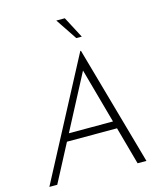

<svg xmlns="http://www.w3.org/2000/svg" viewBox="-136 -1055 978 1154"><g transform="rotate(-15 353.0 -477.5)"><path d="M75 0H26L417 -741H421L630 0H575L393 -657L430 -676ZM206 -281H521L529 -235H188ZM378 -955 448 -822H414L325 -955Z"/></g></svg>

Font: Josefin Sans Thin Light
Style: Italic
Weight: 300
Italic angle: -7°
Version: Version 2.000